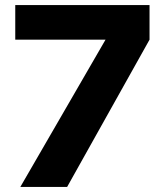

<svg xmlns="http://www.w3.org/2000/svg" viewBox="-20 -735 648 755"><path d="M568 -715V-579L244 0H60L395 -579H40V-715Z"/></svg>

Font: Wix Madefor Display ExtraBold
Style: Regular
Weight: 800
Designer: Dalton Maag Ltd
Foundry: Dalton Maag Ltd
Version: Version 3.100